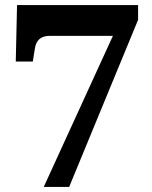

<svg xmlns="http://www.w3.org/2000/svg" viewBox="-20 -735 599 755"><path d="M152 0 424 -594H175Q124 -594 117 -543L109 -493H42L47 -715H523V-657L252 0Z"/></svg>

Font: Noto Serif Tamil ExtraBold
Style: Regular
Weight: 800
Designer: Indian Type Foundry, Tom Grace, and the Monotype Design Team
Foundry: Monotype Imaging Inc.
Version: Version 2.004; ttfautohint (v1.8.4.7-5d5b)